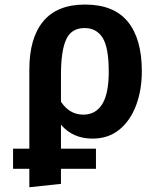

<svg xmlns="http://www.w3.org/2000/svg" viewBox="-20 -578 655 822"><path d="M35.9 58.5H105.6V-280.5Q105.6 -414.9 165.1 -486.7Q224.6 -558.5 344.1 -558.5Q467.2 -558.5 527.2 -485.1Q587.2 -411.8 587.2 -272.8Q587.2 -192.8 562.8 -127.4Q538.5 -62.1 491.3 -23.3Q444.1 15.4 375.9 15.4Q291.8 15.4 241 -44.1V58.5H390.8V144.6H241V209.2L105.6 223.6V144.6H35.9ZM342.1 -457.9Q285.6 -457.9 263.3 -409.2Q241 -360.5 241 -257.4V-142.6Q277.4 -87.2 336.9 -87.2Q389.7 -87.2 417.7 -132.3Q445.6 -177.4 445.6 -271.3Q445.6 -373.8 419.5 -415.9Q393.3 -457.9 342.1 -457.9Z"/></svg>

Font: Fira Code SemiBold
Style: Regular
Weight: 600
Designer: Carrois Corporate, Edenspiekermann AG, Nikita Prokopov
Foundry: Carrois Corporate, Edenspiekermann AG, Nikita Prokopov
Version: Version 6.002